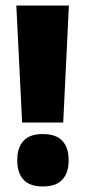

<svg xmlns="http://www.w3.org/2000/svg" viewBox="-20 -659 308 694"><path d="M208.5 -216H60L39 -639H229ZM135 15Q87.5 15 65 -9.5Q42.5 -34 42.5 -77V-82.5Q42.5 -125.5 65 -150Q87.5 -174.5 135 -174.5Q182.5 -174.5 205.2 -150Q228 -125.5 228 -82.5V-77Q228 -34 205.2 -9.5Q182.5 15 135 15Z"/></svg>

Font: Anek Gurmukhi Medium ExtraBold
Style: Regular
Weight: 800
Version: Version 1.003